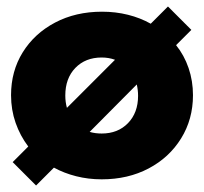

<svg xmlns="http://www.w3.org/2000/svg" viewBox="-20 -540 628 591"><path d="M91 31 19 -41 67 -89Q42 -122 28 -162Q14 -202 14 -247Q14 -321 50 -379Q86 -437 149.5 -470.5Q213 -504 294 -504Q336 -504 374 -494.5Q412 -485 444 -467L497 -520L569 -448L522 -401Q547 -370 560.5 -330.5Q574 -291 574 -247Q574 -173 537.5 -114Q501 -55 437.5 -21.5Q374 12 293 12Q252 12 214.5 2.5Q177 -7 146 -24ZM181 -246Q181 -226 186 -208L334 -356Q315 -363 293 -363Q243 -363 212 -331Q181 -299 181 -246ZM293 -129Q343 -129 374 -161Q405 -193 405 -245Q405 -263 401 -280L256 -134Q273 -129 293 -129Z"/></svg>

Font: Outfit Black
Style: Regular
Weight: 900
Designer: Rodrigo Fuenzalida
Foundry: fragTYPE
Version: Version 1.100; ttfautohint (v1.8.4.7-5d5b)